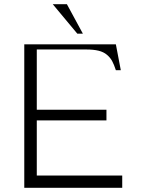

<svg xmlns="http://www.w3.org/2000/svg" viewBox="-20 -895 674 915"><path d="M375 -734.4H348.6L231.4 -875H298.8ZM95.7 -683.6H532.2L555.7 -560.5H532.2Q523.4 -587.4 514.4 -604Q505.4 -620.6 489.5 -634Q473.6 -647.5 449.7 -653.3Q425.8 -659.2 390.6 -659.2H155.3V-372.1H487.3V-321.3H155.3V-58.6H562.5V0H95.7Z"/></svg>

Font: Buda Light
Style: Regular
Weight: 300
Version: Version 1.003